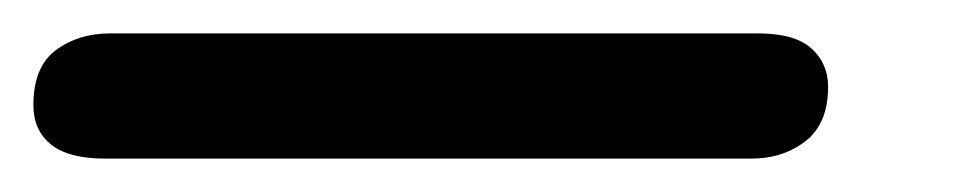

<svg xmlns="http://www.w3.org/2000/svg" viewBox="-53 -20 573 115"><path d="M397 75H10Q-12 75 -22.5 66.5Q-33 58 -33 43Q-33 20 -19.5 10Q-6 0 13 0H401Q423 0 433 9Q443 18 443 32Q443 54 429.5 64.5Q416 75 397 75Z"/></svg>

Font: Nunito Variable Extra Light
Style: Italic
Weight: 200
Italic angle: -9°
Designer: Vernon Adams
Foundry: Vernon Adams
Version: Version 3.602